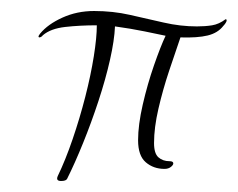

<svg xmlns="http://www.w3.org/2000/svg" viewBox="-20 -301 432 349"><path d="M91 28Q81 28 85 19Q99 -10 112 -48Q125 -86 135 -125Q145 -164 150.5 -198.5Q156 -233 156 -255Q125 -255 98.5 -252Q72 -249 58 -237Q55 -233 51 -233Q51 -233 50.5 -233.5Q50 -234 50 -235Q50 -236 53 -240Q67 -257 93.5 -269Q120 -281 151 -281Q185 -281 216 -274Q247 -267 277.5 -260Q308 -253 338 -253Q353 -253 365.5 -255Q378 -257 390 -266Q392 -266 392 -264Q392 -262 390 -259Q388 -256 386 -254Q376 -241 357.5 -236.5Q339 -232 308 -233Q299 -207 287.5 -172.5Q276 -138 268 -103.5Q260 -69 260 -41Q260 -22 268 -15Q276 -8 288 -8Q295 -8 295 -4Q295 -1 290.5 2.5Q286 6 279 6Q259 6 245 -6Q231 -18 231 -46Q231 -74 239.5 -111Q248 -148 260 -182.5Q272 -217 281 -236Q267 -239 242.5 -244Q218 -249 189 -253Q188 -228 180 -192.5Q172 -157 159 -117.5Q146 -78 131 -41Q116 -4 102 24Q100 28 91 28Z"/></svg>

Font: Waterfall
Style: Regular
Weight: 400
Designer: Robert E. Leuschke
Foundry: Robert E. Leuschke
Version: Version 1.010; ttfautohint (v1.8.3)